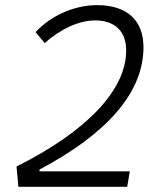

<svg xmlns="http://www.w3.org/2000/svg" viewBox="-20 -723 626 743"><path d="M51.3 0H472.2L482.4 -60.1H132.8V-66.9C390.1 -203.1 535.2 -362.3 535.2 -540.5C535.2 -644.5 471.2 -703.1 356 -703.1C268.1 -703.1 177.2 -663.1 117.7 -598.6L153.3 -556.2C212.9 -610.8 286.6 -644 347.7 -644C424.8 -644 468.3 -601.6 468.3 -527.8C468.3 -374.5 315.9 -214.8 43.9 -78.6Z"/></svg>

Font: Cascadia Mono PL Light
Style: Italic
Weight: 300
Italic angle: -10°
Monospace: yes
Designer: Aaron Bell
Foundry: Saja Typeworks
Version: Version 2404.023